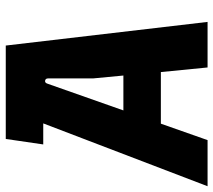

<svg xmlns="http://www.w3.org/2000/svg" viewBox="-73 -683 740 666"><g transform="rotate(-90 297.0 -350.0)"><path d="M-16 0 202 -570H129L148 -700H472L554 0H396L380 -162H201L144 0ZM340 -556 247 -292H368L358 -397V-553Q358 -562 350.5 -563.5Q343 -565 340 -556Z"/></g></svg>

Font: Finlandica
Style: Bold Italic
Weight: 700
Italic angle: -8°
Designer: Niklas Ekholm, Juho Hiilivirta, Jaakko Suomalainen
Foundry: Helsinki Type Studio
Version: Version 1.064; ttfautohint (v1.8.4.7-5d5b)